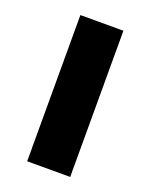

<svg xmlns="http://www.w3.org/2000/svg" viewBox="-102 -554 480 612"><g transform="rotate(20 138.0 -248.0)"><path d="M65 -496V0H211V-496Z"/></g></svg>

Font: Cambridge Sans Bold
Style: Regular
Weight: 700
Version: Version 2.020;PS 002.020;hotconv 1.0.88;makeotf.lib2.5.64775